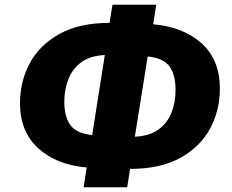

<svg xmlns="http://www.w3.org/2000/svg" viewBox="-20 -758 972 806"><path d="M331 28 344 -55Q217 -66 140.5 -135.5Q64 -205 64 -325Q64 -417 105.5 -493.5Q147 -570 230.5 -616Q314 -662 440 -662L452 -738H636L623 -656Q750 -645 826.5 -576Q903 -507 903 -386Q903 -294 861.5 -217.5Q820 -141 736.5 -95Q653 -49 526 -49L514 28ZM250 -331Q250 -269 275 -233.5Q300 -198 367 -191L420 -527Q358 -524 321 -496.5Q284 -469 267 -425.5Q250 -382 250 -331ZM717 -380Q717 -443 692 -478.5Q667 -514 600 -521L546 -184Q608 -187 645.5 -214.5Q683 -242 700 -285.5Q717 -329 717 -380Z"/></svg>

Font: Nunito Sans Black
Style: Italic
Weight: 900
Italic angle: -9°
Designer: Vernon Adams
Foundry: Vernon Adams
Version: Version 3.006; ttfautohint (v1.8.3)